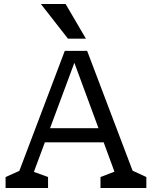

<svg xmlns="http://www.w3.org/2000/svg" viewBox="-20 -943 762 963"><path d="M321 -749 185 -923H309L411 -749ZM714 -55V0H484V-55L554 -82L500 -229H205L150 -81L221 -55V0H8V-55L77 -86L305 -688H417L645 -87ZM474 -300 353 -628 231 -300Z"/></svg>

Font: Rhodium Libre
Style: Regular
Weight: 400
Designer: James Puckett
Foundry: Dunwich Type Founders
Version: Version 1.001; ttfautohint (v1.3)